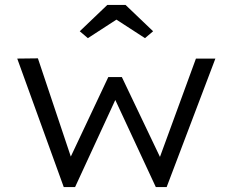

<svg xmlns="http://www.w3.org/2000/svg" viewBox="-20 -760 946 780"><path d="M239 0 50 -522 134 -523 278 -93 254 -95 420 -447H475L643 -95L619 -93L776 -522H855L657 0H613L426 -402L472 -405L285 0ZM337 -605 304 -633 416 -740H490L602 -633L569 -605L438 -690H468Z"/></svg>

Font: Lexend Giga Light
Style: Regular
Weight: 300
Version: Version 1.007